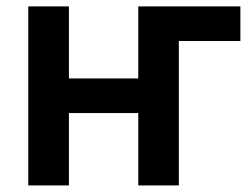

<svg xmlns="http://www.w3.org/2000/svg" viewBox="-20 -565 761 585"><path d="M66.1 -545.5H190V-326H401.3V-545.5H712.4V-440H524.9V0H401.3V-220.5H190V0H66.1Z"/></svg>

Font: DeltaSans SemiBold
Style: Regular
Weight: 600
Designer: Rasmus Andersson
Foundry: rsms
Version: Version 3.012